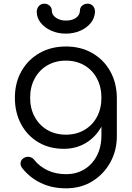

<svg xmlns="http://www.w3.org/2000/svg" viewBox="-20 -805 716 1045"><path d="M327 5Q249 5 189 -30.5Q129 -66 95 -129Q61 -192 61 -273Q61 -355 97 -418Q133 -481 195.5 -516.5Q258 -552 339 -552Q419 -552 481.5 -516.5Q544 -481 579.5 -418Q615 -355 616 -273L566 -257Q566 -181 535 -121.5Q504 -62 450 -28.5Q396 5 327 5ZM339 220Q263 220 202.5 191Q142 162 101 110Q90 96 92 80.5Q94 65 108 56Q123 46 140 49Q157 52 167 66Q195 101 239 122Q283 143 341 143Q394 143 437.5 117.5Q481 92 506.5 44Q532 -4 532 -69V-218L563 -286L616 -273V-65Q616 15 580 79.5Q544 144 482 182Q420 220 339 220ZM339 -72Q395 -72 439 -97.5Q483 -123 507.5 -168.5Q532 -214 532 -273Q532 -332 507.5 -378Q483 -424 439 -449.5Q395 -475 339 -475Q282 -475 238 -449.5Q194 -424 169 -378Q144 -332 144 -273Q144 -214 169 -168.5Q194 -123 238 -97.5Q282 -72 339 -72ZM338 -622Q295 -622 259 -638Q223 -654 201.5 -681Q180 -708 180 -741Q180 -759 191.5 -772Q203 -785 221 -785Q237 -785 249.5 -774.5Q262 -764 262 -747Q262 -724 284.5 -708.5Q307 -693 338 -693Q374 -693 394.5 -708.5Q415 -724 415 -747Q415 -764 427.5 -774.5Q440 -785 457 -785Q475 -785 486 -772.5Q497 -760 497 -742Q496 -707 474 -680Q452 -653 416.5 -637.5Q381 -622 338 -622Z"/></svg>

Font: Comfortaa Medium
Style: Regular
Weight: 500
Designer: Johan Aakerlund
Foundry: Johan Aakerlund
Version: Version 3.104; ttfautohint (v1.8.1.43-b0c9)